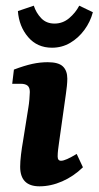

<svg xmlns="http://www.w3.org/2000/svg" viewBox="-20 -649 347 676"><path d="M212 -318 188 -148Q186 -134 184.5 -121.5Q183 -109 183 -98Q183 -83 195 -83Q203 -83 216.5 -89Q230 -95 250 -107L272 -60Q239 -28 199 -10.5Q159 7 119 7Q51 7 51 -62Q51 -80 54 -105Q57 -130 61 -152L80 -271Q82 -282 83.5 -299.5Q85 -317 85 -325Q85 -341 77 -347.5Q69 -354 53 -354H23L29 -404Q66 -418 93.5 -424Q121 -430 148 -430Q186 -430 201.5 -415Q217 -400 217 -372Q217 -361 215.5 -346Q214 -331 212 -318ZM163 -481Q111 -481 79 -518.5Q47 -556 43 -610L99 -629Q107 -604 125 -585Q143 -566 172 -566Q201 -566 223.5 -585Q246 -604 259 -629L307 -606Q298 -572 277 -543.5Q256 -515 227 -498Q198 -481 163 -481Z"/></svg>

Font: Yrsa
Style: Bold Italic
Weight: 700
Italic angle: -7.10001°
Version: Version 2.004